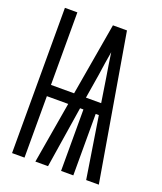

<svg xmlns="http://www.w3.org/2000/svg" viewBox="-136 -824 772 913"><g transform="rotate(20 250.0 -367.5)"><path d="M34 0H97V-311H205L152 0H216L265 -311H282V0H344V-311H360L409 0H473L348 -735H277L214 -368H97V-735H34ZM274 -368 294 -490Q298 -521 303 -551.5Q308 -582 313 -612Q317 -582 322 -551.5Q327 -521 332 -490L351 -368Z"/></g></svg>

Font: Iosevka SS09 Light
Style: Regular
Weight: 300
Monospace: yes
Designer: Belleve Invis
Foundry: Belleve Invis
Version: Version 5.2.1; ttfautohint (v1.8.3)